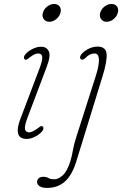

<svg xmlns="http://www.w3.org/2000/svg" viewBox="-20 -692 615 966"><path d="M228 -582.5Q210 -582.5 200.2 -595.8Q190.5 -609 195.5 -627Q201 -646.5 217.5 -659.2Q234 -672 252 -672Q271 -672 280.2 -659.2Q289.5 -646.5 284 -627Q279 -609 263 -595.8Q247 -582.5 228 -582.5ZM119.5 -103Q102.5 -58 105.8 -42Q109 -26 127.5 -26Q141.5 -26 168.5 -45.5Q175.5 -51 181.5 -55.2Q187.5 -59.5 193.5 -56.5Q198 -54.5 198.5 -48.2Q199 -42 195 -35.5Q185.5 -21 161.5 -7Q137.5 7 112.5 7Q95 7 82.8 -1.8Q70.5 -10.5 69.2 -32.8Q68 -55 83 -95L178 -345.5Q194.5 -388.5 192.5 -405.8Q190.5 -423 171.5 -423Q155 -423 130 -403.5Q123.5 -398.5 117.5 -394Q111.5 -389.5 105.5 -392.5Q101 -395 100.5 -401Q100 -407 104 -413.5Q116 -431.5 140.5 -444.2Q165 -457 186.5 -457Q213 -457 225 -435.2Q237 -413.5 214.5 -354ZM516.5 -582.5Q498.5 -582.5 488.8 -595.8Q479 -609 484 -627Q489.5 -646.5 506 -659.2Q522.5 -672 540.5 -672Q559.5 -672 568.8 -659.2Q578 -646.5 572.5 -627Q567.5 -609 551.5 -595.8Q535.5 -582.5 516.5 -582.5ZM496 -308.5 363.5 121.5Q342 190.5 305.8 222Q269.5 253.5 216.5 253.5Q191.5 253.5 179 244.5Q166.5 235.5 166.5 223.5Q166.5 213.5 174 205.5Q181.5 197.5 197.5 197.5Q213.5 197.5 223.8 203.8Q234 210 254 210Q273 210 295.2 190.5Q317.5 171 334 119Q342.5 91 347 63.2Q351.5 35.5 363.5 -1.5L461 -307Q478.5 -360.5 477.8 -391.8Q477 -423 455 -423Q431 -423 409.5 -400Q401.5 -392 393.5 -392Q383 -392 383 -404Q383 -413 395.8 -425.8Q408.5 -438.5 428.8 -448Q449 -457.5 471 -457.5Q513 -457.5 516.2 -420.8Q519.5 -384 496 -308.5Z"/></svg>

Font: Fraunces 9pt S100 Thin
Style: Italic
Weight: 100
Italic angle: -16°
Version: Version 1.000; ttfautohint (v1.8.3)